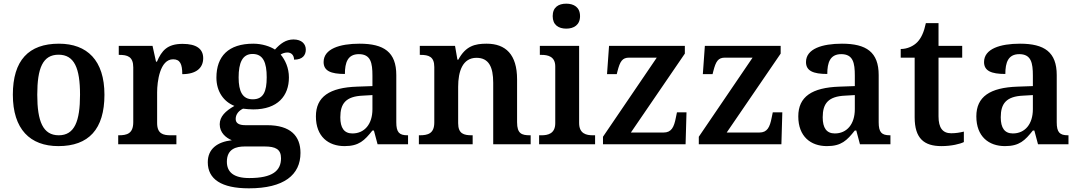

<svg xmlns="http://www.w3.org/2000/svg" viewBox="-20 -786 5877 1046"><path d="M298 10C463 10 549 -82 549 -270C549 -457 455 -548 301 -548C136 -548 50 -457 50 -270C50 -82 144 10 298 10ZM300 -49C214 -49 183 -125 183 -270C183 -415 213 -488 299 -488C385 -488 416 -415 416 -270C416 -125 386 -49 300 -49Z M624 0H941V-49H910C869 -49 836 -57 836 -116V-283C836 -341 851 -463 923 -463C961 -463 973 -437 973 -382C1048 -382 1087 -415 1087 -469C1087 -519 1051 -547 975 -547C891 -547 861 -510 835 -450H830L811 -536H627V-487H630C674 -487 706 -478 706 -419V-121C706 -58 672 -49 627 -49H624Z M1336 240C1527 240 1617 167 1617 47C1617 -45 1563 -104 1435 -104H1317C1280 -104 1264 -116 1264 -138C1264 -165 1283 -184 1304 -194C1317 -192 1345 -190 1360 -190C1493 -190 1554 -264 1554 -364C1554 -416 1534 -459 1509 -489C1518 -495 1532 -500 1546 -500C1568 -500 1582 -484 1582 -461C1630 -461 1646 -487 1646 -516C1646 -546 1624 -571 1579 -571C1537 -571 1507 -548 1478 -516C1452 -533 1408 -548 1360 -548C1224 -548 1159 -479 1159 -363C1159 -287 1199 -232 1257 -209C1208 -181 1177 -151 1177 -109C1177 -63 1211 -35 1243 -22C1164 -13 1112 25 1112 98C1112 190 1186 240 1336 240ZM1357 -245C1301 -245 1280 -288 1280 -364C1280 -443 1300 -492 1356 -492C1414 -492 1433 -445 1433 -365C1433 -287 1415 -245 1357 -245ZM1338 184C1252 184 1216 151 1216 95C1216 25 1267 12 1313 12H1422C1481 12 1511 27 1511 76C1511 144 1465 184 1338 184Z M1857 10C1936 10 1966 -21 2009 -75H2017L2037 0H2203V-49H2200C2155 -49 2139 -65 2139 -120V-377C2139 -502 2072 -548 1939 -548C1831 -548 1743 -520 1743 -448C1743 -400 1782 -383 1859 -383C1859 -445 1874 -491 1935 -491C2000 -491 2009 -443 2009 -374V-317L1926 -314C1775 -309 1701 -259 1701 -152C1701 -42 1769 10 1857 10ZM1900 -59C1855 -59 1834 -89 1834 -147C1834 -222 1864 -261 1957 -265L2009 -268V-191C2009 -110 1966 -59 1900 -59Z M2262 0H2555V-49H2551C2507 -49 2476 -57 2476 -115V-313C2476 -397 2500 -471 2576 -471C2643 -471 2667 -421 2667 -335V0H2871V-49H2867C2822 -49 2797 -58 2797 -120V-354C2797 -489 2735 -548 2631 -548C2568 -548 2517 -536 2477 -461H2472L2459 -536H2267V-487H2271C2315 -487 2346 -478 2346 -421V-119C2346 -58 2311 -49 2266 -49H2262Z M3065 -630C3106 -630 3140 -650 3140 -698C3140 -747 3106 -766 3065 -766C3023 -766 2991 -747 2991 -698C2991 -650 3023 -630 3065 -630ZM2917 0H3222V-49H3210C3175 -49 3135 -57 3135 -116V-536H2921V-487H2930C2964 -487 3005 -479 3005 -424V-115C3005 -57 2964 -49 2930 -49H2917Z M3265 0H3715L3720 -174H3668L3662 -145C3652 -93 3638 -64 3595 -64H3417L3711 -494V-536H3298L3287 -382H3340L3344 -398C3358 -452 3370 -472 3408 -472H3558L3265 -41Z M3787 0H4237L4242 -174H4190L4184 -145C4174 -93 4160 -64 4117 -64H3939L4233 -494V-536H3820L3809 -382H3862L3866 -398C3880 -452 3892 -472 3930 -472H4080L3787 -41Z M4485 10C4564 10 4594 -21 4637 -75H4645L4665 0H4831V-49H4828C4783 -49 4767 -65 4767 -120V-377C4767 -502 4700 -548 4567 -548C4459 -548 4371 -520 4371 -448C4371 -400 4410 -383 4487 -383C4487 -445 4502 -491 4563 -491C4628 -491 4637 -443 4637 -374V-317L4554 -314C4403 -309 4329 -259 4329 -152C4329 -42 4397 10 4485 10ZM4528 -59C4483 -59 4462 -89 4462 -147C4462 -222 4492 -261 4585 -265L4637 -268V-191C4637 -110 4594 -59 4528 -59Z M5109 10C5164 10 5211 -2 5231 -12V-69C5210 -64 5188 -60 5162 -60C5116 -60 5093 -89 5093 -152V-472H5222V-536H5093V-660H5024C5014 -612 4999 -579 4978 -557C4957 -535 4923 -519 4887 -519V-472H4963V-147C4963 -31 5015 10 5109 10Z M5455 10C5534 10 5564 -21 5607 -75H5615L5635 0H5801V-49H5798C5753 -49 5737 -65 5737 -120V-377C5737 -502 5670 -548 5537 -548C5429 -548 5341 -520 5341 -448C5341 -400 5380 -383 5457 -383C5457 -445 5472 -491 5533 -491C5598 -491 5607 -443 5607 -374V-317L5524 -314C5373 -309 5299 -259 5299 -152C5299 -42 5367 10 5455 10ZM5498 -59C5453 -59 5432 -89 5432 -147C5432 -222 5462 -261 5555 -265L5607 -268V-191C5607 -110 5564 -59 5498 -59Z"/></svg>

Font: Noto Serif Semi
Style: Regular
Weight: 600
Designer: Monotype Design Team
Foundry: Monotype Imaging Inc.
Version: Version 1.002